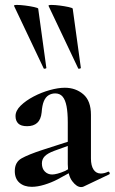

<svg xmlns="http://www.w3.org/2000/svg" viewBox="-20 -751 465 779"><path d="M297 -474 177 -727Q175 -731 189 -731Q203 -731 222.5 -728.5Q242 -726 258 -722.5Q274 -719 275 -716L308 -476Q309 -474 303.5 -472.5Q298 -471 297 -474ZM157 -474 37 -727Q35 -731 49 -731Q63 -731 82.5 -728.5Q102 -726 118 -722.5Q134 -719 135 -716L168 -476Q169 -474 163.5 -472.5Q158 -471 157 -474ZM319 6Q315 8 309 8Q291 8 273 -16Q255 -40 255 -85V-255Q255 -294 250 -320Q245 -346 234 -359Q223 -372 204 -372Q189 -372 177 -364.5Q165 -357 158 -340.5Q151 -324 149 -295Q146 -266 131 -252.5Q116 -239 90 -239Q65 -239 54 -250Q43 -261 43 -280Q43 -302 64 -322.5Q85 -343 116.5 -359.5Q148 -376 182 -385.5Q216 -395 243 -395Q287 -395 318 -368.5Q349 -342 349 -285V-108Q349 -79 359.5 -63Q370 -47 389 -47Q403 -47 418 -54Q422 -56 424.5 -50.5Q427 -45 422 -43ZM109 7Q78 7 59 -9.5Q40 -26 40 -57Q40 -93 67.5 -108.5Q95 -124 153 -143L265 -179L269 -164L200 -139Q173 -129 161.5 -117Q150 -105 150 -88Q150 -67 162 -55Q174 -43 192 -43Q200 -43 213.5 -46.5Q227 -50 243 -57L298 -87L299 -70L213 -23Q188 -10 160 -1.5Q132 7 109 7Z"/></svg>

Font: Cormorant Light
Style: Bold
Weight: 700
Version: Version 4.000